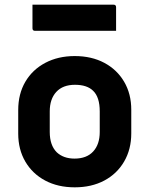

<svg xmlns="http://www.w3.org/2000/svg" viewBox="-20 -790 640 822"><path d="M300 -550Q372 -550 426.5 -521Q481 -492 511.5 -440Q542 -388 542 -320V-219Q542 -151 511.5 -98.5Q481 -46 426.5 -17Q372 12 300 12Q228 12 173.5 -17Q119 -46 88.5 -98Q58 -150 58 -218V-319Q58 -388 88.5 -440Q119 -492 174 -521Q229 -550 300 -550ZM301 -427Q249 -427 221 -396.5Q193 -366 193 -313V-225Q193 -168 223 -138Q252 -111 299 -111Q351 -111 379 -141.5Q407 -172 407 -225V-313Q407 -374 379 -401Q353 -427 301 -427ZM119 -770H466Q477 -770 477 -759V-658H130Q119 -658 119 -669Z"/></svg>

Font: Recursive Sn Lnr St
Style: Bold
Weight: 700
Version: Version 1.079;hotconv 1.0.112;makeotfexe 2.5.65598; ttfautoh